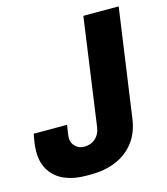

<svg xmlns="http://www.w3.org/2000/svg" viewBox="-110 -769 751 861"><g transform="rotate(-15 265.0 -338.0)"><path d="M184 10Q128 10 85.5 -8Q43 -26 19 -62.5Q-5 -99 -5 -153Q-5 -162 -3.5 -179Q-2 -196 5 -233H160Q157 -214 154.5 -197.5Q152 -181 152 -175Q152 -150 168.5 -134Q185 -118 210 -118Q240 -118 261 -136Q282 -154 287 -185L357 -686H521L450 -183Q441 -119 407.5 -76Q374 -33 322.5 -11.5Q271 10 206 10Z"/></g></svg>

Font: Chivo Medium
Style: Bold Italic
Weight: 700
Italic angle: -8.05°
Version: Version 2.002